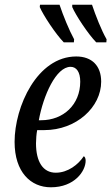

<svg xmlns="http://www.w3.org/2000/svg" viewBox="-20 -786 473 816"><path d="M389 -606H432L433 -619C411 -657 386 -721 371 -766H287V-756C302 -721 354 -642 389 -606ZM251 -606H294L295 -619C274 -657 248 -721 233 -766H150L149 -756C164 -721 216 -642 251 -606ZM196 10C297 10 344 -59 344 -103C344 -112 341 -120 336 -122C313 -87 269 -52 217 -52C163 -52 133 -98 133 -177C133 -194 135 -218 138 -233H168C305 -233 410 -331 410 -439C410 -506 371 -546 304 -546C138 -546 42 -333 42 -183C42 -54 111 10 196 10ZM155 -275H145C164 -380 218 -502 280 -502C305 -502 321 -480 321 -439C321 -341 249 -275 155 -275Z"/></svg>

Font: Noto Serif ExtraCondensed
Style: Italic
Weight: 400
Width: 2
Italic angle: -12°
Designer: Monotype Design Team
Foundry: Monotype Imaging Inc.
Version: Version 2.014